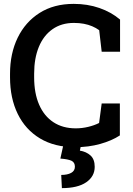

<svg xmlns="http://www.w3.org/2000/svg" viewBox="-20 -741 679 980"><path d="M363.8 10.3Q258.8 10.3 184.3 -34.4Q109.9 -79.1 70.6 -159.4Q31.2 -239.7 31.2 -346.2V-364.3Q31.2 -468.3 70.3 -548.6Q109.4 -628.9 182.1 -675Q254.9 -721.2 356 -721.2Q426.8 -721.2 487.3 -700.2Q547.9 -679.2 592.8 -641.1V-477.1H499L486.3 -586.9Q470.2 -598.6 450.7 -606.9Q431.2 -615.2 408 -619.6Q384.8 -624 357.4 -624Q293.5 -624 247.8 -591.8Q202.1 -559.6 178.2 -501.5Q154.3 -443.4 154.3 -365.2V-346.2Q154.3 -265.1 179.7 -206.8Q205.1 -148.4 252.7 -117.2Q300.3 -85.9 366.7 -85.9Q398.9 -85.9 430.4 -93.5Q461.9 -101.1 485.8 -113.3L499 -212.9H591.8V-49.8Q550.8 -22.9 491.5 -6.3Q432.1 10.3 363.8 10.3ZM295.9 219.2 292.5 151.9Q324.2 151.9 343.3 141.4Q362.3 130.9 362.3 109.9Q362.3 87.9 345 79.6Q327.6 71.3 288.1 68.4L305.7 -11.7H396L387.7 27.8Q420.4 33.2 441.9 52.5Q463.4 71.8 463.4 110.4Q463.4 159.7 419.9 189.5Q376.5 219.2 295.9 219.2Z"/></svg>

Font: Roboto Slab LO Medium
Style: Regular
Weight: 500
Designer: Google
Version: Version 2.000